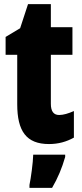

<svg xmlns="http://www.w3.org/2000/svg" viewBox="-20 -684 394 925"><path d="M265 -130C238 -130 225 -148 225 -184V-420H329V-553H225V-664H115L77 -548L7 -506V-420H63V-182C63 -52 107 10 216 10C261 10 300 -1 336 -21V-149C309 -137 285 -130 265 -130ZM294 72V61H140C139 101 129 173 122 207V221H231C258 175 279 125 294 72Z"/></svg>

Font: Noto Sans Oriya ExtCond Blk
Style: Regular
Weight: 900
Width: 2
Designer: Amélie Bonet and Sol Matas
Foundry: Google LLC
Version: Version 2.006